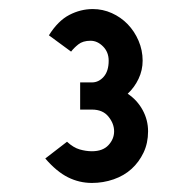

<svg xmlns="http://www.w3.org/2000/svg" viewBox="-20 -822 427 424"><path d="M307 -532Q307 -506 297 -485Q287 -464 270.5 -449Q254 -434 231 -426Q208 -418 183 -418Q155 -418 130 -430.5Q105 -443 80 -472L128 -509Q142 -496 156 -492Q170 -488 183 -488Q207 -488 219.5 -501.5Q232 -515 232 -532Q232 -549 219.5 -564.5Q207 -580 183 -580H157V-640H183Q198 -640 209 -652.5Q220 -665 220 -688Q220 -707 207.5 -719.5Q195 -732 180 -732Q163 -732 153 -724Q143 -716 137 -708L88 -744Q108 -776 133 -789Q158 -802 185 -802Q207 -802 227 -793Q247 -784 262 -768.5Q277 -753 286 -732Q295 -711 295 -688Q295 -667 286 -648Q277 -629 262 -615Q283 -601 295 -579Q307 -557 307 -532Z"/></svg>

Font: Gauge Heavy
Style: Heavy
Weight: 900
Designer: Daniel Pimley
Foundry: Daniel Pimley
Version: Version 2.0